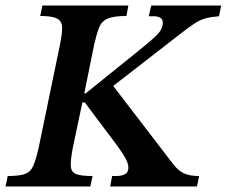

<svg xmlns="http://www.w3.org/2000/svg" viewBox="-37 -677 823 697"><path d="M291 0H-17L-9 -38Q33 -38 53.5 -45.5Q74 -53 83.5 -74.5Q93 -96 103 -139L181 -516Q189 -555 188.5 -577.5Q188 -600 170.5 -609.5Q153 -619 109 -619L117 -657H429L422 -619Q376 -619 354 -609.5Q332 -600 323 -577.5Q314 -555 305 -516L269 -338H274L470 -496Q515 -532 534.5 -552Q554 -572 554 -595Q554 -618 520 -618H503L512 -657H766L758 -618Q730 -616 709.5 -610.5Q689 -605 668 -591Q647 -577 615 -552L374 -365L591 -82Q609 -58 630 -48Q651 -38 686 -38L678 0H363L370 -38H385Q404 -38 416.5 -44.5Q429 -51 429 -68Q429 -82 420 -99.5Q411 -117 390 -146Q369 -175 333 -222L271 -305H262L227 -139Q219 -96 220 -74.5Q221 -53 238.5 -45.5Q256 -38 299 -38Z"/></svg>

Font: STIX Two Text SemiBold
Style: Italic
Weight: 600
Italic angle: -12°
Designer: Ross Mills, John Hudson & Paul Hanslow, Tiro Typeworks Ltd; with prior portions MicroPress Inc. and Coen Hoffman, Elsevi
Foundry: Tiro Typeworks Ltd
Version: Version 2.13 b171